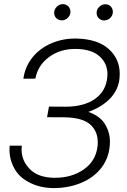

<svg xmlns="http://www.w3.org/2000/svg" viewBox="-20 -909 622 938"><path d="M244.6 -848.6C244.6 -847.7 244.6 -846.7 244.6 -845.7C244.6 -825.7 260.3 -809.6 282.2 -809.6C304.2 -809.6 322.8 -828.6 324.2 -848.6C324.2 -849.6 324.2 -850.6 324.2 -851.6C324.2 -871.6 309.1 -888.7 287.6 -888.7C287.1 -888.7 286.6 -888.7 286.1 -888.7C275.9 -888.7 266.6 -884.8 258.3 -877C250 -869.1 245.1 -859.9 244.6 -848.6ZM452.1 -848.1C452.1 -847.2 452.1 -846.2 452.1 -845.2C452.1 -825.2 467.8 -809.1 489.7 -809.1C511.2 -809.6 529.8 -826.7 531.2 -848.1C531.2 -849.6 531.2 -850.6 531.2 -852.1C531.2 -871.6 516.6 -888.2 495.1 -888.2C494.6 -888.2 494.1 -888.2 493.7 -888.2C483.4 -888.2 474.1 -884.3 465.8 -876.5C457.5 -868.7 452.6 -859.4 452.1 -848.1ZM219.2 -388.2 210 -336.4 297.4 -335.9C356.4 -334.5 397.9 -322.3 421.9 -299.8C445.8 -277.8 457.5 -249.5 457.5 -214.8C457.5 -208.5 457.5 -201.7 456.5 -194.8C451.2 -147 429.2 -109.4 389.6 -81.5C350.6 -54.2 303.7 -40.5 249 -40.5C246.1 -40.5 243.2 -40.5 239.7 -40.5C189.9 -42 151.9 -56.2 125 -83.5C98.6 -110.8 85.4 -142.6 85.4 -178.2C85.4 -184.6 85.9 -190.9 86.4 -197.3H27.3C26.9 -190.4 26.4 -183.6 26.4 -176.8C26.4 -145.5 34.2 -115.2 49.8 -86.9C64.9 -58.1 89.4 -35.2 122.6 -18.1C155.8 -0.5 193.8 8.8 237.3 9.8C239.3 9.8 240.7 9.8 242.7 9.8C290.5 9.8 335 1.5 376.5 -15.6C460 -50.3 509.8 -116.7 516.1 -196.8C516.6 -203.6 517.1 -210 517.1 -216.3C517.1 -247.6 508.8 -276.4 492.7 -302.7C476.6 -329.6 449.2 -349.1 411.6 -362.3C503.4 -395.5 557.6 -454.1 564 -527.8C564.5 -534.7 564.9 -541.5 564.9 -548.3C564.9 -597.2 546.9 -637.7 510.7 -669.9C475.1 -702.1 422.4 -719.2 353 -720.7C350.6 -720.7 348.1 -720.7 345.7 -720.7C305.7 -720.7 266.6 -712.9 229.5 -696.8C154.8 -664.1 104.5 -602.1 94.2 -524.4L152.8 -524.9C161.1 -568.8 183.6 -604 219.7 -630.4C255.4 -656.7 297.9 -669.9 346.7 -669.9C347.7 -669.9 349.1 -669.9 350.1 -669.9C401.9 -669.4 440.4 -657.2 466.3 -633.8C492.2 -610.4 504.9 -581.5 504.9 -546.9C504.9 -541 504.4 -535.2 503.9 -529.3C499 -484.9 479 -450.2 443.4 -425.3C407.7 -400.4 359.9 -387.7 299.8 -387.7Z"/></svg>

Font: Roboto Light
Style: Italic
Weight: 300
Italic angle: -12°
Designer: Google
Version: Version 2.137; 2017